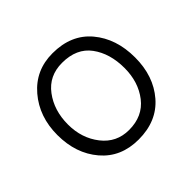

<svg xmlns="http://www.w3.org/2000/svg" viewBox="-131 -664 823 823"><g transform="rotate(-45 280.5 -252.5)"><path d="M516 -251Q516 -138 452.5 -64.5Q389 9 278 9Q171 9 108 -65Q45 -139 45 -251Q45 -362 110 -438Q175 -514 278 -514Q391 -514 453.5 -439.5Q516 -365 516 -251ZM109 -251Q109 -168 155.5 -108.5Q202 -49 278 -49Q361 -49 406.5 -107.5Q452 -166 452 -251Q452 -339 409 -397.5Q366 -456 278 -456Q199 -456 154 -396Q109 -336 109 -251Z"/></g></svg>

Font: Hind Guntur Light
Style: Regular
Weight: 300
Designer: Manushi Parikh, Hitesh Malaviya
Foundry: Indian Type Foundry
Version: Version 1.002;PS 1.0;hotconv 1.0.86;makeotf.lib2.5.63406; tt